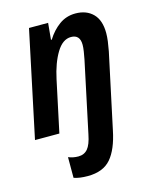

<svg xmlns="http://www.w3.org/2000/svg" viewBox="-118 -633 760 951"><g transform="rotate(-15 261.5 -157.0)"><path d="M391 54 473 -330Q478 -356 481 -379Q484 -402 484 -421Q484 -487 450.5 -520.5Q417 -554 361 -554Q314 -554 277.5 -527.5Q241 -501 215 -459H211L219 -544H121L6 0H131L187 -263Q204 -343 235.5 -395Q267 -447 310 -447Q356 -447 356 -395Q356 -381 353 -361.5Q350 -342 346 -322L269 41Q259 92 241 113Q223 134 193 134Q166 134 142 124V230Q170 240 213 240Q292 240 332 193.5Q372 147 391 54Z"/></g></svg>

Font: Noto Sans UI SemiCondensed
Style: Bold Italic
Weight: 700
Width: 4
Designer: Monotype Design Team
Foundry: Monotype Imaging Inc.
Version: 1.001